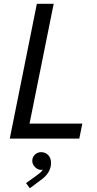

<svg xmlns="http://www.w3.org/2000/svg" viewBox="-20 -740 516 1025"><path d="M176.8 -719.7H266.6L137.7 -80.1H419.4L403.3 0H32.2ZM119.1 237.3 172.4 199.2Q186 189.5 194.8 181.9Q203.6 174.3 209 165.5Q204.6 167 199.2 167Q188 167 177.2 160.4Q166.5 153.8 159.4 142.6Q152.3 131.3 152.3 118.2Q152.3 99.6 166 85.9Q179.7 72.3 200.2 72.3Q221.7 72.3 237.1 87.6Q252.4 103 252.4 129.9Q252.4 184.1 195.3 223.1L139.2 265.1Z"/></svg>

Font: Reddit Sans Chocolate
Style: Italic
Weight: 400
Italic angle: -11.25°
Designer: Stephen Hutchings
Version: Version 1.013